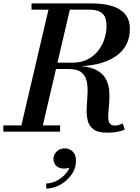

<svg xmlns="http://www.w3.org/2000/svg" viewBox="-58 -770 820 1123"><path d="M254.5 159.2Q254.5 134.8 273.7 116.2Q292.9 97.6 320.1 97.6Q348.1 97.6 367.3 116.4Q386.5 135.2 386.5 171.2Q386.5 204 371.3 233Q356.1 262 330.9 284.6Q305.7 307.2 274.7 320Q243.7 332.8 212.1 332.8V303.2Q237.7 303.2 265.1 291.2Q292.5 279.2 314.9 258.2Q337.3 237.2 348.1 210.8Q332.9 216 317.7 216Q286.5 216 270.5 199.4Q254.5 182.8 254.5 159.2ZM-38.5 -36.5H67L225.5 -713.5H126.5V-750H479Q544.5 -750 594.5 -735.5Q644.5 -721 673 -688.2Q701.5 -655.5 701.5 -600Q701.5 -502 626.2 -446Q551 -390 417.5 -383Q480 -377 514.8 -355.2Q549.5 -333.5 564.2 -302Q579 -270.5 581.2 -234.5Q583.5 -198.5 580.2 -163.5Q577 -128.5 575.2 -99.5Q573.5 -70.5 581 -53Q588.5 -35.5 612.5 -35.5Q628.5 -35.5 639.2 -39.5Q650 -43.5 660.5 -48L671.5 -11.5Q644.5 -1.5 622 2.2Q599.5 6 568.5 6Q514 6 488 -14Q462 -34 454.5 -67.2Q447 -100.5 449.2 -140.2Q451.5 -180 453.8 -219.8Q456 -259.5 449.5 -292.8Q443 -326 418.5 -346.2Q394 -366.5 341.5 -366.5H269.5L192.5 -36.5H293.5V0H-38.5ZM461.5 -713.5H350.5L278 -403.5H366.5Q418.5 -403.5 456 -423.5Q493.5 -443.5 517.8 -475.5Q542 -507.5 553.5 -545Q565 -582.5 565 -618Q565 -642.5 558.2 -664.2Q551.5 -686 529.2 -699.8Q507 -713.5 461.5 -713.5Z"/></svg>

Font: Bodoni* 06pt Medium
Style: Italic
Weight: 500
Italic angle: -13°
Version: Version 2.3